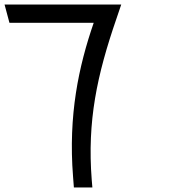

<svg xmlns="http://www.w3.org/2000/svg" viewBox="-192 -800 797 841"><path d="M-110.6 -700H218.4C152.6 -509 106.7 -296 128 -26L131.6 21H212.6L209.8 -12C189.7 -270 232.8 -471 318.3 -719L339 -780H308H-132H-172L-150.6 -700Z"/></svg>

Font: Nordica Advanced
Style: RegularLObl
Weight: 300
Version: Version 1.07